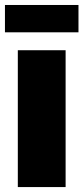

<svg xmlns="http://www.w3.org/2000/svg" viewBox="-24 -759 338 779"><path d="M294.4 -738.8V-627.9H-3.9V-738.8ZM48.3 -555.2H242.2V0H48.3Z"/></svg>

Font: Estedad-FD Black
Style: Regular
Weight: 900
Designer: Amin Abedi
Version: Version 7.3